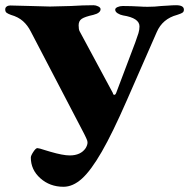

<svg xmlns="http://www.w3.org/2000/svg" viewBox="-20 -675 724 735"><path d="M98 -72Q98 -79 107.5 -93.5Q117 -108 123 -108Q129 -108 153 -100L173 -94Q221 -80 247 -80Q289 -80 308 -108Q315 -120 315 -129Q315 -137 309.5 -147.5Q304 -158 302 -163L98 -554Q86 -578 68 -594Q50 -610 22 -618Q11 -622 5.5 -626Q0 -630 0 -639Q0 -646 5.5 -650Q11 -654 19 -654Q40 -654 98 -652Q152 -650 171 -650L251 -652Q299 -655 338 -655Q347 -655 356 -650.5Q365 -646 365 -640Q365 -625 337 -618Q305 -611 293 -603Q281 -595 281 -578Q281 -562 285 -555L412 -319Q413 -312 418 -312Q422 -312 425 -320L498 -513Q506 -535 510 -548Q514 -561 514 -574Q514 -606 451 -616Q440 -618 430.5 -624Q421 -630 421 -638Q421 -644 430 -648Q439 -652 450 -652Q482 -652 516 -650Q528 -649 545 -649Q573 -649 597 -652Q605 -652 622.5 -653.5Q640 -655 654 -655Q684 -655 684 -638Q684 -630 678.5 -626.5Q673 -623 666.5 -621Q660 -619 658 -618Q602 -603 580 -552L466 -292Q411 -166 369.5 -94Q328 -22 293.5 9Q259 40 223 40Q171 40 134.5 7.5Q98 -25 98 -72Z"/></svg>

Font: EB Garamond ExtraBold
Style: Regular
Weight: 800
Designer: Georg Duffner and Octavio Pardo
Foundry: Georg Duffner
Version: Version 1.000